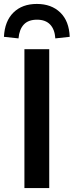

<svg xmlns="http://www.w3.org/2000/svg" viewBox="-45 -955 374 975"><path d="M79 0V-705H205V0ZM49 -760 -25 -768Q-21 -848 23.5 -891.5Q68 -935 142 -935Q216 -935 261 -891.5Q306 -848 309 -768L236 -760Q233 -806 209.5 -830.5Q186 -855 143 -855Q99 -855 76 -830.5Q53 -806 49 -760Z"/></svg>

Font: Nunito Sans 10pt SemiCondensed
Style: Bold
Weight: 700
Width: 4
Designer: Vernon Adams
Foundry: Vernon Adams
Version: Version 3.101;gftools[0.9.27]